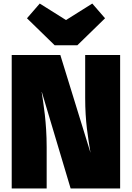

<svg xmlns="http://www.w3.org/2000/svg" viewBox="-20 -1062 743 1082"><path d="M500 -1042 352 -949 204 -1042 132 -959 288 -807H416L572 -959ZM657 -752H460V-511C460 -375 476 -288 490 -201L320 -752H46V0H243V-233C243 -373 225 -476 214 -549L378 0H657Z"/></svg>

Font: Glow Sans SC Normal Heavy
Style: Regular
Weight: 900
Designer: Ryoko NISHIZUKA (kana, bopomofo & ideographs); Paul D. Hunt (Latin, Greek & Cyrillic); Sandoll Communications, Soo-young
Version: Version 0.93